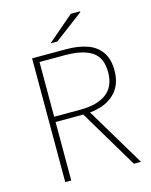

<svg xmlns="http://www.w3.org/2000/svg" viewBox="-123 -909 780 989"><g transform="rotate(-15 267.0 -415.0)"><path d="M100 0V-660H282Q347 -660 394.5 -643Q442 -626 468 -588.5Q494 -551 494 -490Q494 -432 468 -392.5Q442 -353 394.5 -332.5Q347 -312 282 -312H132V0ZM132 -340H270Q362 -340 411 -377Q460 -414 460 -490Q460 -568 411 -600Q362 -632 270 -632H132ZM466 0 274 -322 310 -324 504 0ZM212 -710 352 -830H400L402 -826L248 -710Z"/></g></svg>

Font: Source Sans 3 VF
Style: Regular
Weight: 200
Designer: Paul D. Hunt
Foundry: Adobe
Version: Version 3.046;hotconv 1.0.118;makeotfexe 2.5.65603